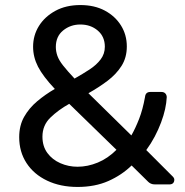

<svg xmlns="http://www.w3.org/2000/svg" viewBox="-20 -730 734 760"><path d="M287 10Q219 10 166.5 -15Q114 -40 85 -84.5Q56 -129 56 -187Q56 -233 75.5 -267.5Q95 -302 127 -329Q159 -356 197 -378Q150 -428 130.5 -466Q111 -504 111 -545Q111 -590 134 -627Q157 -664 199 -687Q241 -710 298 -710Q354 -710 395 -688Q436 -666 459 -629Q482 -592 482 -546Q482 -502 461 -469Q440 -436 405.5 -410Q371 -384 330 -361L500 -194Q516 -222 530.5 -259Q545 -296 554 -346Q556 -366 575 -366H619Q629 -366 634.5 -360Q640 -354 640 -345Q639 -323 633.5 -298Q628 -273 617.5 -245Q607 -217 592.5 -189.5Q578 -162 559 -136L661 -34Q670 -26 670 -19Q670 -10 665 -5Q660 0 650 0H594Q584 0 577.5 -3Q571 -6 567 -10L501 -75Q462 -37 409 -13.5Q356 10 287 10ZM287 -70Q327 -70 367 -86.5Q407 -103 441 -137L254 -319Q211 -295 179.5 -264.5Q148 -234 148 -189Q148 -151 167.5 -124.5Q187 -98 219 -84Q251 -70 287 -70ZM275 -419Q307 -437 334.5 -455Q362 -473 378.5 -495Q395 -517 395 -545Q395 -585 367 -609Q339 -633 298 -633Q259 -633 230 -609.5Q201 -586 201 -544Q201 -527 207 -509.5Q213 -492 229.5 -471Q246 -450 275 -419Z"/></svg>

Font: Rubik Light
Style: Regular
Weight: 400
Version: Version 2.101